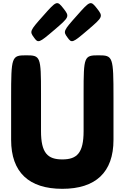

<svg xmlns="http://www.w3.org/2000/svg" viewBox="-20 -1173 784 1208"><path d="M193 -938C166 -975 167 -979 252 -1074C336 -1169 339 -1171 379 -1120C419 -1069 417 -1066 321 -984C224 -901 220 -900 193 -938ZM404 -938C377 -975 378 -979 463 -1074C547 -1169 550 -1171 590 -1120C630 -1069 628 -1066 532 -984C435 -901 431 -900 404 -938ZM600 -825C509 -825 506 -818 506 -587V-348C506 -210 464 -170 372 -170C280 -170 238 -210 238 -348V-587C238 -818 235 -825 144 -825C53 -825 50 -817 50 -559V-293C50 -89 162 15 372 15C582 15 694 -89 694 -293V-559C694 -817 691 -825 600 -825Z"/></svg>

Font: Hussar Print
Style: Bold
Weight: 700
Foundry: Cannot Into Space Fonts
Version: Version 2.00